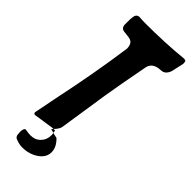

<svg xmlns="http://www.w3.org/2000/svg" viewBox="-282 -760 950 950"><g transform="rotate(45 193.0 -285.5)"><path d="M114 153Q95 153 74 145L63 141H65Q56 136 54.5 124.5Q53 113 53 104Q53 100 54 94Q55 88 57.5 83Q60 78 64 78Q72 78 85 81Q90 82 102 82Q134 82 154.5 61Q175 40 175 8L174 -4L173 -7L152 -13L160 -21H151L46 -5Q37 -6 37 -15Q37 -19 38 -21.5Q39 -24 46 -61L60 -133Q108 -358 136 -559Q136 -579 127.5 -591.5Q119 -604 93 -606L66 -609Q44 -613 44 -638Q44 -671 44.5 -673.5Q45 -676 45 -677L44 -675Q46 -681 46 -690Q49 -712 68 -714Q90 -712 109 -712Q253 -712 369 -724Q382 -724 384 -719Q386 -714 386 -703L373 -644Q370 -628 359 -615Q348 -602 327 -602L317 -601Q272 -595 266 -554Q238 -408 224 -322L184 -60Q182 -44 160 -21H171Q171 -19 172 -15Q173 -11 173 -7L187 -3L186 -4Q197 -2 202 0Q235 32 235 67Q235 104 199 128.5Q163 153 114 153Z"/></g></svg>

Font: Bangerz
Style: Regular
Weight: 400
Designer: vernon adams
Foundry: Vernon Adams
Version: Version 2.10;February 7, 2025;FontCreator 13.0.0.2683 64-bit